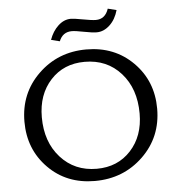

<svg xmlns="http://www.w3.org/2000/svg" viewBox="-58 -915 905 976"><g transform="rotate(-5 394.5 -427.5)"><path d="M271 -717 227 -728Q242 -771 271.5 -798.5Q301 -826 336 -826Q353 -826 398 -817.5Q443 -809 463 -809Q511 -809 528 -861L572 -850Q559 -803 528.5 -774.5Q498 -746 462 -746Q440 -746 397 -754.5Q354 -763 336 -763Q289 -763 271 -717ZM387 6Q243 6 149.5 -89Q56 -184 56 -325Q56 -470 156 -567Q256 -664 401 -664Q545 -664 639.5 -569Q734 -474 734 -333Q734 -188 633.5 -91Q533 6 387 6ZM402 -55Q509 -55 576 -128Q643 -201 643 -316Q643 -443 572 -522.5Q501 -602 387 -602Q280 -602 213 -529Q146 -456 146 -340Q146 -214 217.5 -134.5Q289 -55 402 -55Z"/></g></svg>

Font: EauTest Medium
Style: Regular
Weight: 500
Designer: Christian Thalmann (Catharsis Fonts)
Version: Version 0.001;PS 000.001;hotconv 1.0.88;makeotf.lib2.5.64775